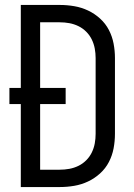

<svg xmlns="http://www.w3.org/2000/svg" viewBox="-20 -755 540 775"><path d="M64 0V-335H18V-400H64V-735H222Q251 -735 280 -730Q309 -725 335.5 -712.5Q362 -700 384 -680Q406 -660 419.5 -634Q433 -608 438.5 -579Q444 -550 444 -521V-215Q444 -185 438.5 -156Q433 -127 419.5 -101Q406 -75 384 -55Q362 -35 335.5 -22.5Q309 -10 280 -5Q251 0 221 0ZM142 -70H221Q241 -70 260 -73.5Q279 -77 296.5 -85.5Q314 -94 328 -108Q342 -122 350.5 -139.5Q359 -157 362.5 -176Q366 -195 366 -215V-521Q366 -540 362.5 -559Q359 -578 350.5 -595.5Q342 -613 328 -627Q314 -641 296.5 -649.5Q279 -658 260 -661.5Q241 -665 221 -665H142V-400H245V-335H142Z"/></svg>

Font: Iosevka Algr
Style: Regular
Weight: 400
Monospace: yes
Designer: Belleve Invis
Foundry: Belleve Invis
Version: Version 26.0.2; ttfautohint (v1.8.3)